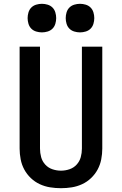

<svg xmlns="http://www.w3.org/2000/svg" viewBox="-20 -980 640 1008"><path d="M300 8Q271 8 243 3.5Q215 -1 189 -13Q163 -25 142 -45Q121 -65 107.5 -90Q94 -115 88.5 -143.5Q83 -172 83 -200V-735H190V-200Q190 -177 196 -155Q202 -133 217.5 -116Q233 -99 255 -91.5Q277 -84 300 -84Q323 -84 345 -91.5Q367 -99 382.5 -116Q398 -133 404 -155Q410 -177 410 -200V-735H517V-200Q517 -172 511.5 -143.5Q506 -115 492.5 -90Q479 -65 458 -45Q437 -25 411 -13Q385 -1 357 3.5Q329 8 300 8ZM400 -810Q385 -810 370 -814.5Q355 -819 344.5 -829.5Q334 -840 329.5 -855Q325 -870 325 -885Q325 -900 329.5 -915Q334 -930 344.5 -940.5Q355 -951 370 -955.5Q385 -960 400 -960Q415 -960 430 -955.5Q445 -951 455.5 -940.5Q466 -930 470.5 -915Q475 -900 475 -885Q475 -870 470.5 -855Q466 -840 455.5 -829.5Q445 -819 430 -814.5Q415 -810 400 -810ZM200 -810Q185 -810 170 -814.5Q155 -819 144.5 -829.5Q134 -840 129.5 -855Q125 -870 125 -885Q125 -900 129.5 -915Q134 -930 144.5 -940.5Q155 -951 170 -955.5Q185 -960 200 -960Q215 -960 230 -955.5Q245 -951 255.5 -940.5Q266 -930 270.5 -915Q275 -900 275 -885Q275 -870 270.5 -855Q266 -840 255.5 -829.5Q245 -819 230 -814.5Q215 -810 200 -810Z"/></svg>

Font: Iosevka Custom SmBdEx
Style: Regular
Weight: 600
Width: 7
Monospace: yes
Designer: Belleve Invis
Foundry: Belleve Invis
Version: Version 11.2.4; ttfautohint (v1.8.4)